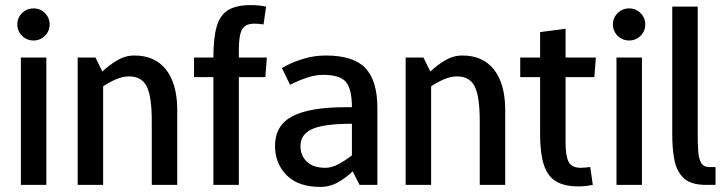

<svg xmlns="http://www.w3.org/2000/svg" viewBox="-20 -726 2847 754"><path d="M112 -567Q85 -567 66.5 -585.5Q48 -604 48 -630Q48 -656 66.5 -674.5Q85 -693 112 -693Q138 -693 156.5 -674.5Q175 -656 175 -630Q175 -604 156.5 -585.5Q138 -567 112 -567ZM62 0V-500H162V0Z M676 0H576V-250Q576 -348 556 -387Q536 -426 487 -426Q461 -426 434 -414Q407 -402 385 -387V0H285V-500H355L382 -445Q408 -470 440 -489Q472 -508 507 -508H508Q587 -508 630.5 -454.5Q674 -401 676 -302V-250Z M818 0V-423H742V-500H818Q818 -577 831 -622Q844 -667 876 -686.5Q908 -706 965 -706Q998 -706 1025 -700L1015 -630Q1004 -632 995.5 -632.5Q987 -633 978 -633Q943 -633 930.5 -610Q918 -587 918 -533V-500H1028L1022 -423H918V0Z M1160 -153Q1160 -115 1185 -91Q1210 -67 1258 -67Q1283 -67 1310.5 -82Q1338 -97 1362 -116V-240Q1251 -240 1205.5 -219Q1160 -198 1160 -153ZM1238 8Q1151 8 1105.5 -38Q1060 -84 1060 -153Q1060 -233 1127.5 -269Q1195 -305 1337 -305H1362Q1362 -376 1338.5 -404Q1315 -432 1250 -432Q1219 -432 1188.5 -422Q1158 -412 1138.5 -402.5Q1119 -393 1119 -393L1087 -459Q1087 -459 1111 -471.5Q1135 -484 1174.5 -496Q1214 -508 1260 -508Q1368 -508 1415 -458.5Q1462 -409 1462 -302V0H1392L1365 -53Q1340 -29 1308 -10.5Q1276 8 1238 8Z M1964 0H1864V-250Q1864 -348 1844 -387Q1824 -426 1775 -426Q1749 -426 1722 -414Q1695 -402 1673 -387V0H1573V-500H1643L1670 -445Q1696 -470 1728 -489Q1760 -508 1795 -508H1796Q1875 -508 1918.5 -454.5Q1962 -401 1964 -302V-250Z M2298 -70 2308 0Q2293 3 2280.5 4.5Q2268 6 2251 6Q2197 6 2164 -13.5Q2131 -33 2116 -78Q2101 -123 2101 -200V-423H2023V-500H2101V-600L2201 -613V-500H2320L2314 -423H2201V-167Q2201 -114 2213 -90.5Q2225 -67 2261 -67Q2270 -67 2278 -68Q2286 -69 2298 -70Z M2451 -567Q2424 -567 2405.5 -585.5Q2387 -604 2387 -630Q2387 -656 2405.5 -674.5Q2424 -693 2451 -693Q2477 -693 2495.5 -674.5Q2514 -656 2514 -630Q2514 -604 2495.5 -585.5Q2477 -567 2451 -567ZM2401 0V-500H2501V0Z M2765 -70H2790V0H2752Q2693 0 2665 -26.5Q2637 -53 2628.5 -97.5Q2620 -142 2620 -196V-700H2720V-196Q2720 -161 2722 -132Q2724 -103 2733.5 -86.5Q2743 -70 2765 -70Z"/></svg>

Font: Epunda Sans Medium
Style: Regular
Weight: 500
Designer: Simon Atzbach
Foundry: typofactur
Version: Version 2.204; ttfautohint (v1.8.4.7-5d5b)